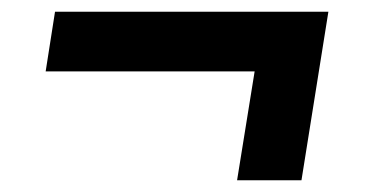

<svg xmlns="http://www.w3.org/2000/svg" viewBox="-20 -421 664 328"><path d="M58 -299H415L385 -113H495L541 -401H74Z"/></svg>

Font: Bitter Pro
Style: Bold Italic
Weight: 700
Italic angle: -9°
Designer: Sol Matas, and Bitter project Authors
Foundry: Sol Matas
Version: Version 1.010